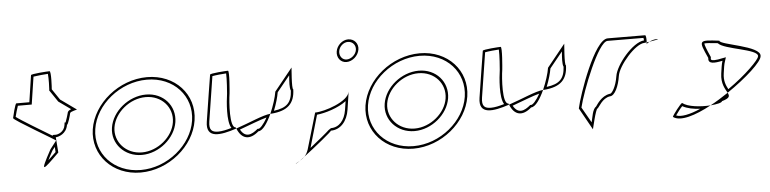

<svg xmlns="http://www.w3.org/2000/svg" viewBox="-44 -893 4596 1146"><g transform="rotate(-5 2254.0 -320.0)"><path d="M31 -382C29 -371 283 -226 275 -226L237 -177C159 -34 181 -54 282 -154L275 -246C291 -246 340 -261 348 -314C355 -314 371 -371 373 -382C375 -392 422 -400 415 -400L320 -468L276 -533C277 -540 283 -642 272 -642C261 -642 161 -636 160 -628L136 -468H58C51 -468 33 -392 31 -382ZM47 -388C50 -403 61 -439 66 -453H149L174 -618C197 -622 243 -626 261 -627C264 -602 262 -538 261 -533L260 -528L308 -457L381 -405C375 -402 360 -398 358 -382C357 -377 347 -344 341 -329H335L333 -314C327 -272 288 -261 277 -261H258V-256C202 -290 73 -367 47 -388ZM219 -113C226 -128 236 -147 249 -170L264 -189L266 -158C246 -139 231 -124 219 -113Z M499 -274C476 -121 594 8 762 8C930 8 1086 -121 1109 -274C1133 -428 1016 -556 848 -556C680 -556 523 -428 499 -274ZM514 -274C536 -419 685 -541 846 -541C1007 -541 1116 -419 1094 -274C1072 -130 925 -7 764 -7C603 -7 492 -130 514 -274ZM614 -274C599 -179 674 -96 778 -96C882 -96 979 -179 994 -274C1009 -371 937 -453 833 -453C729 -453 629 -371 614 -274ZM629 -274C643 -362 734 -438 830 -438C926 -438 993 -362 979 -274C966 -188 876 -111 780 -111C684 -111 616 -188 629 -274Z M1181 -260C1165 -158 1254 -171 1353 -204C1352 -206 1351 -209 1350 -211C1312 -211 1323 -366 1331 -416C1332 -424 1344 -552 1333 -552C1323 -552 1226 -546 1225 -538C1225 -538 1193 -340 1181 -260ZM1196 -260C1207 -329 1232 -489 1238 -528C1258 -532 1302 -536 1321 -537C1323 -506 1317 -421 1316 -416C1309 -369 1297 -251 1324 -210C1294 -201 1266 -195 1244 -195C1207 -195 1188 -208 1196 -260ZM1353 -204C1379 -139 1427 -127 1483 -176C1509 -176 1539 -221 1563 -274C1517 -270 1431 -230 1353 -204ZM1374 -196C1435 -218 1497 -243 1538 -254C1515 -211 1493 -191 1485 -191H1479C1442 -159 1403 -143 1374 -196ZM1563 -274H1570C1667 -282 1710 -322 1712 -408C1701 -408 1714 -546 1713 -538L1604 -403C1599 -370 1583 -319 1563 -274ZM1586 -290C1602 -330 1613 -369 1618 -398L1695 -493C1692 -456 1689 -418 1697 -401C1693 -330 1664 -300 1586 -290Z M1688 36C1688 38 1698 32 1714 21C1705 26 1696 31 1688 36ZM1714 21C1724 15 1734 8 1743 -1C1732 7 1722 15 1714 21ZM1743 -1C1812 -53 1921 -142 1914 -142C1973 -142 2014 -191 2024 -258L2040 -365C2031 -306 1886 -258 1830 -258L1766 -41C1760 -24 1753 -11 1743 -1ZM1784 -50 1840 -244C1889 -249 1969 -273 2017 -310L2009 -258C1999 -195 1964 -157 1916 -157C1915 -156 1901 -147 1901 -147C1887 -133 1833 -89 1784 -50ZM1990 -610C1984 -573 2008 -542 2043 -542C2079 -542 2114 -573 2120 -610C2126 -646 2100 -676 2064 -676C2029 -676 1996 -646 1990 -610ZM2005 -610C2009 -638 2035 -661 2061 -661C2089 -661 2109 -638 2105 -610C2101 -581 2072 -557 2045 -557C2019 -557 2001 -581 2005 -610Z M2133 -274C2110 -121 2228 8 2396 8C2564 8 2720 -121 2743 -274C2767 -428 2650 -556 2482 -556C2314 -556 2157 -428 2133 -274ZM2148 -274C2170 -419 2319 -541 2480 -541C2641 -541 2750 -419 2728 -274C2706 -130 2559 -7 2398 -7C2237 -7 2126 -130 2148 -274ZM2248 -274C2233 -179 2308 -96 2412 -96C2516 -96 2613 -179 2628 -274C2643 -371 2571 -453 2467 -453C2363 -453 2263 -371 2248 -274ZM2263 -274C2277 -362 2368 -438 2464 -438C2560 -438 2627 -362 2613 -274C2600 -188 2510 -111 2414 -111C2318 -111 2250 -188 2263 -274Z M2815 -260C2799 -158 2888 -171 2987 -204C2986 -206 2985 -209 2984 -211C2946 -211 2957 -366 2965 -416C2966 -424 2978 -552 2967 -552C2957 -552 2860 -546 2859 -538C2859 -538 2827 -340 2815 -260ZM2830 -260C2841 -329 2866 -489 2872 -528C2892 -532 2936 -536 2955 -537C2957 -506 2951 -421 2950 -416C2943 -369 2931 -251 2958 -210C2928 -201 2900 -195 2878 -195C2841 -195 2822 -208 2830 -260ZM2987 -204C3013 -139 3061 -127 3117 -176C3143 -176 3173 -221 3197 -274C3151 -270 3065 -230 2987 -204ZM3008 -196C3069 -218 3131 -243 3172 -254C3149 -211 3127 -191 3119 -191H3113C3076 -159 3037 -143 3008 -196ZM3197 -274H3204C3301 -282 3344 -322 3346 -408C3335 -408 3348 -546 3347 -538L3238 -403C3233 -370 3217 -319 3197 -274ZM3220 -290C3236 -330 3247 -369 3252 -398L3329 -493C3326 -456 3323 -418 3331 -401C3327 -330 3298 -300 3220 -290Z M3400 -145 3473 -14C3472 -6 3500 -135 3511 -135C3522 -142 3544 -194 3591 -201C3621 -201 3646 -258 3655 -318C3664 -378 3769 -501 3825 -501C3825 -501 3830 -502 3838 -503C3839 -520 3838 -546 3832 -546C3832 -546 3690 -547 3608 -547C3528 -547 3417 -225 3400 -145ZM3416 -149C3439 -246 3550 -532 3606 -532C3677 -532 3792 -531 3821 -531C3821 -527 3823 -522 3823 -516C3753 -510 3650 -384 3640 -318C3630 -254 3604 -216 3593 -216H3591C3540 -208 3511 -157 3504 -148C3481 -133 3477 -86 3469 -56ZM3838 -503C3838 -498 3837 -494 3837 -491C3837 -494 3844 -500 3854 -505C3848 -504 3843 -504 3838 -503ZM3854 -505C3885 -510 3925 -517 3898 -517C3882 -517 3866 -511 3854 -505Z M3955 -46C3997 -14 4089 -43 4185 -95C4126 -91 4049 -98 4017 -124C4009 -124 3957 -56 3955 -46ZM3975 -53C3985 -68 4004 -93 4016 -105C4044 -89 4082 -82 4122 -80C4057 -51 4003 -41 3975 -53ZM4180 -466C4188 -468 4217 -466 4260 -461C4293 -420 4500 -406 4493 -362L4492 -360C4491 -343 4409 -258 4299 -182C4287 -205 4273 -233 4280 -279C4284 -306 4287 -333 4294 -351L4301 -373L4279 -369C4261 -365 4244 -362 4232 -362C4212 -362 4209 -366 4211 -378L4212 -382L4210 -386C4190 -430 4180 -457 4180 -466ZM4196 -378C4190 -340 4231 -344 4279 -354C4272 -333 4269 -306 4265 -279C4256 -218 4281 -184 4293 -161C4408 -239 4507 -329 4508 -362C4518 -424 4267 -450 4271 -475C4147 -490 4145 -490 4196 -378ZM4185 -95C4224 -98 4254 -105 4255 -114C4303 -128 4304 -140 4293 -161C4257 -137 4221 -114 4185 -95Z"/></g></svg>

Font: Ampere
Style: OuLnIta
Weight: 400
Version: Version 1